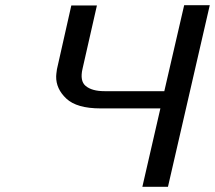

<svg xmlns="http://www.w3.org/2000/svg" viewBox="-20 -716 823 735"><path d="M198 -451 253 -695H351L296 -453Q285 -406 308 -387Q332 -367 380 -367H609L685 -696H783L623 -1H525L594 -301H365Q274 -301 234 -338.5Q194 -376 195 -424Q195 -430 198 -451Z"/></svg>

Font: Coval
Style: Book Italic
Weight: 350
Foundry: Context Ltd
Version: Version 001.000